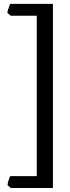

<svg xmlns="http://www.w3.org/2000/svg" viewBox="-20 -801 358 985"><path d="M35.6 163.6 18.6 148.4Q19 142.6 20.8 136Q22.5 129.4 24.4 123Q26.4 116.7 28.6 111.1Q30.8 105.5 32.2 102.5H168.5V-720.2H35.6L17.6 -734.4Q19 -745.1 23.9 -759Q28.8 -772.9 32.2 -781.2H251.5V163.6Z"/></svg>

Font: Gentium Book Basic
Style: Regular
Weight: 400
Designer: J. Victor Gaultney and Annie Olsen
Foundry: SIL International
Version: Version 1.102; 2013; Maintenance release